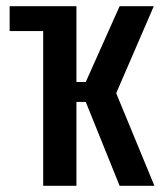

<svg xmlns="http://www.w3.org/2000/svg" viewBox="-20 -598 520 618"><path d="M119 0V-498H11V-578H226V-334H256L365 -578H475L354 -298L477 0H365L256 -270H226V0Z"/></svg>

Font: Oswald
Style: Regular
Weight: 400
Designer: Vernon Adams
Foundry: Vernon Adams
Version: Version 4.103; ttfautohint (v1.8.3)